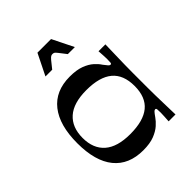

<svg xmlns="http://www.w3.org/2000/svg" viewBox="-199 -815 947 947"><g transform="rotate(-45 274.5 -342.0)"><path d="M250 13Q150 13 97 -52Q44 -117 44 -242Q44 -367 97 -434Q150 -501 250 -501Q297 -501 327.5 -489.5Q358 -478 377 -461Q396 -444 406 -428Q418 -412 423.5 -406Q429 -400 434 -400Q440 -400 441 -407Q442 -414 442 -433Q442 -442 441 -457.5Q440 -473 439 -489H487Q486 -446 485 -412Q484 -378 483.5 -349Q483 -320 483 -294Q483 -268 483 -242Q483 -216 483 -191Q483 -166 483.5 -137.5Q484 -109 485 -75.5Q486 -42 487 0H439Q440 -16 441 -31.5Q442 -47 442 -58Q442 -75 441 -82Q440 -89 434 -89Q429 -89 423.5 -83Q418 -77 406 -60Q396 -45 377 -28Q358 -11 327.5 1Q297 13 250 13ZM261 -89Q353 -89 398.5 -126.5Q444 -164 444 -242Q444 -320 398.5 -358Q353 -396 261 -396Q171 -396 126 -356Q81 -316 81 -242Q81 -168 126 -128.5Q171 -89 261 -89ZM166 -586 221 -697H316L371 -586H322Q301 -613 292.5 -624Q284 -635 279.5 -637.5Q275 -640 268 -640Q263 -640 258 -637.5Q253 -635 243.5 -624Q234 -613 213 -586Z"/></g></svg>

Font: Ojuju SemiBold
Style: Regular
Weight: 600
Designer: Chisaokwu Joboson, Mirko Velimirovic
Foundry: Udi Foundry
Version: Version 1.000